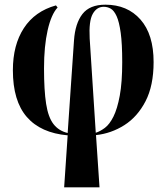

<svg xmlns="http://www.w3.org/2000/svg" viewBox="-20 -568 711 820"><path d="M254 232 269 10Q154 0 94.5 -68.5Q35 -137 35 -268Q35 -376 82 -448Q129 -520 219 -545L226 -536Q199 -507 183.5 -439Q168 -371 168 -276Q168 -182 177 -124.5Q186 -67 208.5 -38Q231 -9 269 0L296 -395Q301 -468 332 -508Q363 -548 430 -548Q524 -548 580 -484.5Q636 -421 636 -303Q636 -202 601.5 -135.5Q567 -69 511 -33.5Q455 2 390 9L405 232ZM363 -404 389 -1Q408 -7 428 -22Q448 -37 464.5 -70Q481 -103 491.5 -159.5Q502 -216 502 -303Q502 -381 495.5 -428Q489 -475 478 -499Q467 -523 453 -531Q439 -539 423 -539Q393 -539 376 -508.5Q359 -478 363 -404Z"/></svg>

Font: Noto Serif Display Condensed
Style: Bold
Weight: 700
Width: 3
Designer: Monotype Design Team
Foundry: Monotype Imaging Inc.
Version: Version 2.009